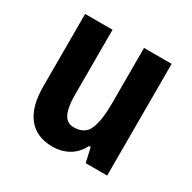

<svg xmlns="http://www.w3.org/2000/svg" viewBox="-129 -674 812 813"><g transform="rotate(30 276.5 -268.0)"><path d="M487 -546V0H382L366 -70H358Q338 -30 303 -10Q268 10 224 10Q146 10 105 -41.5Q64 -93 64 -191V-546H198V-228Q198 -167 213 -136.5Q228 -106 262 -106Q316 -106 334 -149.5Q352 -193 352 -274V-546Z"/></g></svg>

Font: Noto Sans Tamil Condensed
Style: Bold
Weight: 700
Width: 3
Designer: Jelle Bosma - Monotype Design Team
Foundry: Monotype Imaging Inc.
Version: Version 2.004; ttfautohint (v1.8.4.7-5d5b)